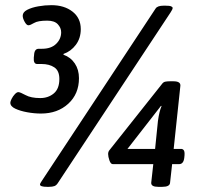

<svg xmlns="http://www.w3.org/2000/svg" viewBox="-20 -723 790 744"><path d="M139 -283Q113 -283 85.5 -288Q58 -293 39 -302Q20 -311 20 -325Q20 -330 25 -340Q30 -350 37.5 -358Q45 -366 51 -366Q58 -366 79 -354.5Q100 -343 136 -343Q167 -343 188.5 -361Q210 -379 210 -417Q210 -449 190.5 -462Q171 -475 141 -475H124Q109 -475 111 -500L112 -509Q113 -534 130 -534H143Q178 -534 197.5 -553Q217 -572 217 -598Q217 -615 204 -629Q191 -643 163 -643Q127 -643 112 -634Q97 -625 90 -625Q83 -625 75.5 -638.5Q68 -652 68 -662Q68 -676 85.5 -685Q103 -694 128.5 -698.5Q154 -703 179 -703Q229 -703 261 -678Q293 -653 293 -610Q293 -575 274 -549.5Q255 -524 226 -514V-511Q254 -501 270 -477Q286 -453 286 -420Q286 -359 244.5 -321Q203 -283 139 -283ZM163 1Q135 1 135 -8Q135 -12 142 -22L583 -690Q590 -701 614 -701H621Q637 -701 643 -698.5Q649 -696 649 -692Q649 -687 641 -675L205 -15Q199 -5 191 -2Q183 1 169 1ZM593 1Q565 1 566 -15L574 -87H417Q409 -87 404 -101.5Q399 -116 399 -126Q399 -135 404 -141L608 -398Q613 -405 620.5 -406.5Q628 -408 638 -408H652Q680 -408 679 -391L653 -146H682Q688 -146 692 -141Q696 -136 695 -121L694 -111Q691 -87 674 -87H647L639 -15Q638 1 609 1ZM474 -146H581L592 -254Q597 -291 606 -312L604 -313Z"/></svg>

Font: Asap SemiBold
Style: Italic
Weight: 600
Italic angle: -6°
Designer: Pablo Cosgaya
Foundry: Omnibus-Type
Version: Version 3.001; ttfautohint (v1.8.3)